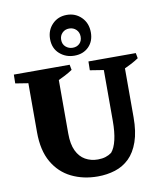

<svg xmlns="http://www.w3.org/2000/svg" viewBox="-102 -1037 959 1138"><g transform="rotate(-10 377.5 -468.5)"><path d="M394 19Q307 19 236.5 -15.5Q166 -50 125 -121Q84 -192 84 -301V-662H265V-261Q265 -198 284 -158Q303 -118 336.5 -99Q370 -80 412 -80Q438 -80 458.5 -86.5Q479 -93 495 -105Q516 -129 527 -176Q538 -223 538 -290V-662H663V-290Q663 -203 642 -143Q621 -83 584.5 -47.5Q548 -12 499 3.5Q450 19 394 19ZM145 -587 7 -609 8 -662H148ZM251 -577 250 -662H344L350 -630Q329 -616 304 -603Q279 -590 251 -577ZM594 -587 456 -609 457 -662H597ZM649 -577 648 -662H742L748 -630Q727 -616 702 -603Q677 -590 649 -577ZM382 -710Q330 -710 293 -743Q256 -776 256 -832Q256 -885 290.5 -920.5Q325 -956 378 -956Q430 -956 465.5 -920.5Q501 -885 501 -829Q501 -776 468 -743Q435 -710 382 -710ZM380 -758Q405 -758 421 -773.5Q437 -789 437 -815Q437 -841 420 -857.5Q403 -874 378 -874Q353 -874 336.5 -857.5Q320 -841 320 -816Q320 -789 338 -773.5Q356 -758 380 -758Z"/></g></svg>

Font: Eczar
Style: Bold
Weight: 700
Designer: Vaibhav Singh
Foundry: Rosetta Type Foundry
Version: Version 2.000